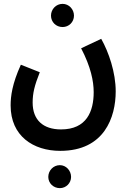

<svg xmlns="http://www.w3.org/2000/svg" viewBox="-20 -705 670 994"><path d="M304 -565C337 -565 363 -591 363 -624C363 -657 337 -685 304 -685C270 -685 244 -657 244 -624C244 -591 270 -565 304 -565ZM35 -159C35 -1 152 76 292 76C521 76 579 -99 579 -232C579 -330 543 -435 504 -504L400 -455C450 -359 465 -285 465 -228C465 -129 429 -35 296 -35C203 -35 149 -84 149 -174C149 -223 159 -263 186 -331L88 -370C43 -271 35 -207 35 -159ZM290 269C322 269 348 243 348 211C348 178 322 150 290 150C256 150 230 178 230 211C230 243 256 269 290 269Z"/></svg>

Font: Noto Sans Arabic UI Cn SmBd
Style: Regular
Weight: 600
Width: 3
Designer: Monotype Design Team, Nadine Chahine and Nizar Qandah
Foundry: Monotype Imaging Inc.
Version: Version 2.010